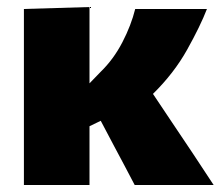

<svg xmlns="http://www.w3.org/2000/svg" viewBox="-20 -526 636 546"><path d="M48 0V-500.5L234.5 -506V-289L266 -321.5Q303 -357.5 328 -405.8Q353 -454 364.5 -500.5H568.5Q549.5 -451.5 512.2 -384.8Q475 -318 415 -259L469.5 -177.5Q496.5 -137 527.5 -91Q558 -45 587.5 0H363Q348 -28.5 333.8 -55.5Q319.5 -82.5 304.5 -110.5L266.5 -182.5L234.5 -167V0Z"/></svg>

Font: Heraclito ExtraBold
Style: Regular
Weight: 800
Designer: Kostas Bartsokas (font) & Cristiano Sobral (main changes)
Foundry: Kostas Bartsokas (font) & Cristiano Sobral (main changes)
Version: Version 1.00;July 8, 2020;FontCreator 13.0.0.2655 64-bit